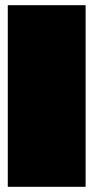

<svg xmlns="http://www.w3.org/2000/svg" viewBox="-20 -720 360 740"><path d="M10 0V-700H310V0Z"/></svg>

Font: Badeen Display
Style: Regular
Weight: 400
Version: Version 1.000; ttfautohint (v1.8.4.7-5d5b)